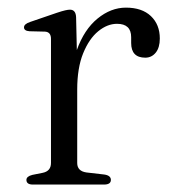

<svg xmlns="http://www.w3.org/2000/svg" viewBox="-20 -496 467 516"><path d="M184.5 -450 186.5 -361.5Q206 -416.5 242 -446Q278 -475.5 318.5 -475.5Q361.5 -475.5 385.5 -452.8Q409.5 -430 409.5 -392.5Q409.5 -368 398.5 -354.5Q387.5 -341 370.5 -341Q332.5 -341 332.5 -380.5V-396Q332.5 -432 294.5 -432Q268.5 -432 244 -412Q219.5 -392 203.5 -352.8Q187.5 -313.5 187.5 -255V-58Q187.5 -36 212.5 -32.5L260 -27Q278 -24.5 278 -12.5Q278 0 259.5 0H68.5Q51 0 51 -12.5Q51 -22 67 -26L94.5 -31.5Q117 -36 117 -58V-391.5Q117 -410 101 -411L59.5 -412Q44.5 -413 44.5 -422.5Q44.5 -431.5 61 -437L132.5 -461.5Q147.5 -466.5 155.2 -468.2Q163 -470 168 -470Q183.5 -470 184.5 -450Z"/></svg>

Font: Fraunces 9pt Light
Style: Regular
Weight: 300
Version: Version 1.000;[0bf87f6ff]